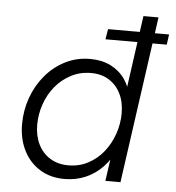

<svg xmlns="http://www.w3.org/2000/svg" viewBox="-51 -745 731 799"><g transform="rotate(5 314.5 -345.0)"><path d="M247 7Q188 7 144 -20.5Q100 -48 76 -96Q52 -144 52 -205Q52 -263 71 -316Q90 -369 125 -410.5Q160 -452 207.5 -476Q255 -500 311 -500Q360 -500 397 -481.5Q434 -463 457 -430Q480 -397 486 -354L466 -339L516 -697H579L481 0H418L440 -155L458 -139Q438 -93 407 -60.5Q376 -28 335.5 -10.5Q295 7 247 7ZM259 -51Q304 -51 341.5 -71Q379 -91 405.5 -124.5Q432 -158 446.5 -200Q461 -242 461 -286Q461 -333 443.5 -368Q426 -403 394.5 -422.5Q363 -442 320 -442Q274 -442 236 -422Q198 -402 171 -369Q144 -336 129.5 -294Q115 -252 115 -208Q115 -162 132.5 -126.5Q150 -91 182.5 -71Q215 -51 259 -51ZM367 -587 374 -630H629L623 -587Z"/></g></svg>

Font: Hanken Grotesk Light
Style: Italic
Weight: 300
Italic angle: -8°
Designer: Alfredo Marco Pradil
Foundry: Hanken Design Co.
Version: Version 3.013